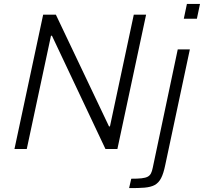

<svg xmlns="http://www.w3.org/2000/svg" viewBox="-20 -763 1044 983"><path d="M937 -743 921 -667H988L1004 -743ZM201 -688 54 0H117L241 -580H246L520 0H581L728 -688H665L543 -116H538L266 -688ZM652 152 641 200C768 200 802 197 826 82L952 -510H890L762 96C752 143 740 152 652 152Z"/></svg>

Font: Saira UNSAM Light Italic
Style: Regular
Weight: 300
Italic angle: -12°
Designer: Hector Gatti with collaboration of the Omnibus-Type team
Foundry: Omnibus-Type
Version: Version 0.072;PS 000.072;hotconv 1.0.88;makeotf.lib2.5.64775